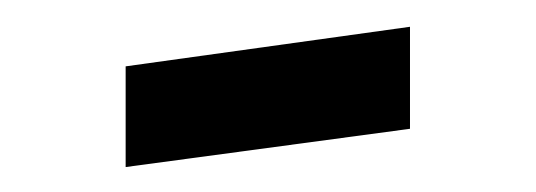

<svg xmlns="http://www.w3.org/2000/svg" viewBox="-20 -291 410 147"><path d="M76.2 -163.1V-240.2L293.9 -270.5V-192.4Z"/></svg>

Font: Crimson Pro ExtraLight Medium
Style: Regular
Weight: 500
Version: Version 1.002